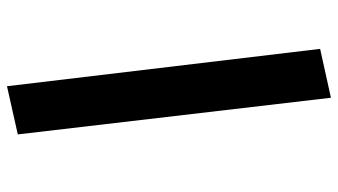

<svg xmlns="http://www.w3.org/2000/svg" viewBox="-229 -627 968 550"><g transform="rotate(-90 255.0 -352.0)"><path d="M283 -816 145 -785 250 112 390 81Z"/></g></svg>

Font: Fira Sans
Style: Bold Italic
Weight: 700
Italic angle: -8°
Designer: bBox Type GmbH & Carrois Corporate GbR & Edenspiekermann AG
Foundry: bBox Type GmbH & Carrois Corporate GbR & Edenspiekermann AG
Version: Version 4.301;PS 004.301;hotconv 1.0.88;makeotf.lib2.5.64775